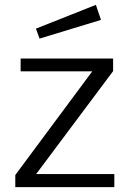

<svg xmlns="http://www.w3.org/2000/svg" viewBox="-20 -771 530 791"><path d="M451 0V-54H129L446 -478V-530H65V-477H360L43 -50V0ZM128 -653 143 -612 396 -689 375 -751Z"/></svg>

Font: Cheyenne Sans Light
Style: Regular
Weight: 300
Designer: The Public Sans project authors (U.S. Web Design System), Libre Franklin designed by Pablo Impallari and Rodrigo Fuenzal
Foundry: The Cheyenne Sans Project Authors
Version: Version 2.007